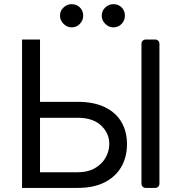

<svg xmlns="http://www.w3.org/2000/svg" viewBox="-20 -921 867 941"><path d="M153.4 -421.9H360.8Q438.9 -421.9 492.7 -396.3Q546.5 -370.7 574.4 -324.2Q602.3 -277.7 602.3 -214.5Q602.3 -151.3 574.4 -103Q546.5 -54.7 492.7 -27.3Q438.9 0 360.8 0H88.1V-727.3H176.1V-76.7H360.8Q410.5 -76.7 445.1 -96.8Q479.8 -116.8 497.7 -148.6Q515.6 -180.4 515.6 -215.9Q515.6 -268.1 475.5 -305.9Q435.4 -343.8 360.8 -343.8H153.4ZM673.3 -21V-706.7Q673.3 -715.2 679.3 -721.2Q685.4 -727.3 694.2 -727.3H740.8Q749.3 -727.3 755.3 -721.2Q761.4 -715.2 761.4 -706.7V-21Q761.4 -12.1 755.3 -6Q749.3 0 740.8 0H694.2Q685.4 0 679.3 -6Q673.3 -12.1 673.3 -21ZM274.1 -843.8Q274.1 -868.3 291.4 -884.4Q308.6 -900.6 331 -900.6Q355.5 -900.6 371.6 -884.4Q387.8 -868.3 387.8 -843.8Q387.8 -821.4 371.6 -804.2Q355.5 -786.9 331 -786.9Q308.6 -786.9 291.4 -804.2Q274.1 -821.4 274.1 -843.8ZM478.7 -843.8Q478.7 -868.3 495.9 -884.4Q513.1 -900.6 535.5 -900.6Q560 -900.6 576.2 -884.4Q592.3 -868.3 592.3 -843.8Q592.3 -821.4 576.2 -804.2Q560 -786.9 535.5 -786.9Q513.1 -786.9 495.9 -804.2Q478.7 -821.4 478.7 -843.8Z"/></svg>

Font: DeltaSans
Style: Regular
Weight: 400
Designer: Rasmus Andersson
Foundry: rsms
Version: Version 3.012